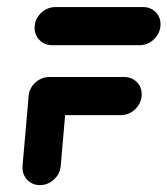

<svg xmlns="http://www.w3.org/2000/svg" viewBox="-20 -539 487 559"><path d="M174.8 -263 156.7 -55.6Q155.6 -40.4 146.9 -27.6Q138.1 -14.8 124.8 -7.4Q111.5 0 96.3 0Q81.1 0 69.1 -7.4Q57 -14.8 50.7 -27.6Q44.4 -40.4 45.6 -55.6L63.7 -263ZM392.6 -264.4Q392.6 -248.1 384.3 -234.3Q375.9 -220.4 361.9 -212Q347.8 -203.7 331.9 -203.7H114.1Q92.2 -203.7 77.6 -218.3Q63 -233 63 -254.4Q63 -270.7 71.3 -284.6Q79.6 -298.5 93.7 -306.7Q107.8 -314.8 123.7 -314.8H341.5Q363.3 -314.8 378 -300.4Q392.6 -285.9 392.6 -264.4ZM80.7 -458.1Q80.7 -474.4 89.1 -488.3Q97.4 -502.2 111.5 -510.4Q125.6 -518.5 141.5 -518.5H396.3Q418.1 -518.5 432.8 -504.1Q447.4 -489.6 447.4 -468.1Q447.4 -451.9 439.1 -438Q430.7 -424.1 416.7 -415.7Q402.6 -407.4 386.7 -407.4H131.9Q110 -407.4 95.4 -422Q80.7 -436.7 80.7 -458.1Z"/></svg>

Font: 26F Galaxy Sans Black
Style: Italic
Weight: 900
Italic angle: -5°
Designer: C₂₉H₂₅N₃O₅
Version: Version 1.200